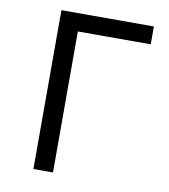

<svg xmlns="http://www.w3.org/2000/svg" viewBox="-82 -800 764 869"><g transform="rotate(10 300.0 -365.0)"><path d="M130 0V-730H555V-648H220V0Z"/></g></svg>

Font: JetBrains Mono
Style: Regular
Weight: 400
Monospace: yes
Designer: Philipp Nurullin, Konstantin Bulenkov
Foundry: JetBrains
Version: Version 2.305